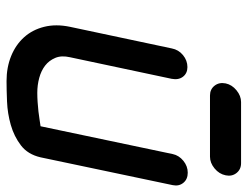

<svg xmlns="http://www.w3.org/2000/svg" viewBox="-105 -652 757 587"><g transform="rotate(90 273.5 -358.5)"><path d="M272 -622Q253 -622 242 -636Q231 -650 235 -670Q239 -689 256 -703Q273 -717 292 -717H479Q498 -717 509 -703Q520 -689 516 -670Q512 -650 495 -636Q478 -622 459 -622ZM451 -508Q455 -527 471.5 -540.5Q488 -554 508 -554Q528 -554 539 -540.5Q550 -527 546 -508L461 -104Q452 -65 424.5 -44Q397 -23 362 -13Q327 -3 290.5 -1.5Q254 0 228 0Q186 0 151.5 -14Q117 -28 94 -53.5Q71 -79 62 -115Q53 -151 62 -194L128 -505Q132 -526 148.5 -539.5Q165 -553 185 -553Q204 -553 214.5 -539.5Q225 -526 221 -505L155 -194Q149 -168 157 -149Q165 -130 180.5 -118Q196 -106 218 -100Q240 -94 264 -94Q277 -94 292 -95Q307 -96 320.5 -97.5Q334 -99 346 -101Q358 -103 366 -104Z"/></g></svg>

Font: VDS
Style: Italic
Weight: 400
Designer: artmaker
Foundry: artmaker
Version: Version 1.000 2009 initial release